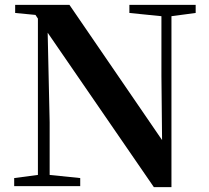

<svg xmlns="http://www.w3.org/2000/svg" viewBox="-20 -761 855 785"><path d="M38 0V-33L144 -47H171L308 -33V0ZM135 0V-713H173L183 -261V0ZM509 -708V-741H780V-708L675 -694H648ZM609 4 162 -646 159 -649 125 -700 42 -708V-741H264L662 -160L643 -153L640 -450V-741H681V4Z"/></svg>

Font: Noto Serif TC
Style: Bold
Weight: 700
Designer: Ryoko NISHIZUKA 西塚涼子 (kana & ideographs); Frank Grießhammer (Latin, Greek & Cyrillic); Wenlong ZHANG 张文龙 (bopomofo); San
Foundry: Adobe
Version: Version 2.002-H1;hotconv 1.1.0;makeotfexe 2.6.0